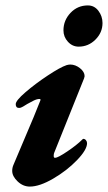

<svg xmlns="http://www.w3.org/2000/svg" viewBox="-20 -674 398 708"><path d="M25 -44Q25 -56 30 -67L104 -242L129 -304Q131 -309 125 -309Q116 -309 103 -302.5Q90 -296 80.5 -290.5Q71 -285 65 -281Q57 -276 50 -276Q38 -276 38 -290Q38 -303 74 -334Q110 -365 156 -395.5Q202 -426 226 -434Q234 -436 239 -436Q258 -436 275 -422.5Q292 -409 292 -393L290 -385L180 -111Q178 -107 178 -99Q178 -92 183 -92Q193 -92 228 -115.5Q263 -139 283 -159Q286 -162 287 -162Q293 -162 297 -157Q301 -152 301 -146Q301 -122 264 -83.5Q227 -45 176.5 -15.5Q126 14 90 14Q65 14 45 -5Q25 -24 25 -44ZM214 -562Q214 -599 240 -626.5Q266 -654 304 -654Q328 -654 343 -634Q358 -614 358 -589Q358 -554 332 -528Q306 -502 270 -502Q247 -502 230.5 -520Q214 -538 214 -562Z"/></svg>

Font: EB Garamond ExtraBold
Style: Italic
Weight: 800
Italic angle: -17.2°
Designer: Georg Duffner and Octavio Pardo
Foundry: Georg Duffner
Version: Version 1.000